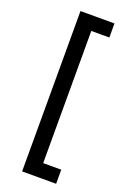

<svg xmlns="http://www.w3.org/2000/svg" viewBox="-171 -857 687 1024"><g transform="rotate(20 172.5 -345.0)"><path d="M98.1 110V-800H291.1V-720.1H188.6V30.1H291.1V110Z"/></g></svg>

Font: Geologica-Sharp
Style: Regular
Weight: 100
Designer: Sindre Bremnes, Frode Helland
Foundry: Monokrom Skriftforlag AS
Version: Version 1.010;gftools[0.9.28]